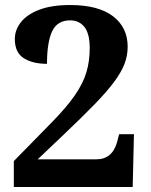

<svg xmlns="http://www.w3.org/2000/svg" viewBox="-20 -744 599 764"><path d="M35 0V-103L183 -254Q245 -317 278 -365Q311 -413 324 -457Q337 -501 337 -553Q337 -610 316 -636.5Q295 -663 259 -663Q208 -663 187.5 -619.5Q167 -576 167 -490Q110 -490 74.5 -512.5Q39 -535 39 -589Q39 -625 63.5 -656Q88 -687 137 -705.5Q186 -724 259 -724Q371 -724 429.5 -679.5Q488 -635 488 -558Q488 -523 475.5 -490Q463 -457 434 -418Q405 -379 355 -327.5Q305 -276 230 -205L130 -110H363Q427 -110 446 -179L454 -210H513L508 0Z"/></svg>

Font: Noto Serif Toto
Style: Bold
Weight: 700
Designer: Monotype Design Team
Foundry: Monotype Imaging Inc.
Version: Version 2.001; ttfautohint (v1.8.4.7-5d5b)